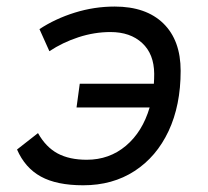

<svg xmlns="http://www.w3.org/2000/svg" viewBox="-20 -547 626 577"><path d="M230 9.8Q150.4 9.8 102.8 -16.4Q55.2 -42.5 31.2 -97.7L94.2 -147Q117.7 -105 153.1 -85.9Q188.5 -66.9 240.7 -66.9Q308.6 -66.9 358.4 -108.9Q408.2 -150.9 429.7 -224.1H210L219.7 -295.4H442.4Q443.4 -310.1 443.4 -325.2Q442.9 -384.8 407.2 -417.7Q371.6 -450.7 312 -450.7Q263.7 -450.7 215.8 -435.1Q168 -419.4 128.4 -393.1L98.6 -459.5Q146 -490.7 204.6 -509Q263.2 -527.3 324.7 -527.3Q418.9 -527.3 470.9 -476.6Q522.9 -425.8 522.9 -334Q522.9 -230.5 486.6 -153.1Q450.2 -75.7 384.3 -33Q318.4 9.8 230 9.8Z"/></svg>

Font: CaskaydiaCove NFP SemiLight
Style: Italic
Weight: 350
Italic angle: -10°
Designer: Aaron Bell
Foundry: Saja Typeworks
Version: Version 2111.001; VTT 6.35;Nerd Fonts 3.1.1